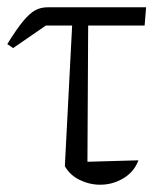

<svg xmlns="http://www.w3.org/2000/svg" viewBox="-22 -501 439 527"><path d="M14 -369 -2 -380Q24 -422 42 -443.5Q60 -465 75 -473Q90 -481 109 -481H379L375 -431H220L218 -57L358 -61Q346 -29 316.5 -11.5Q287 6 253 6Q224 6 197 -7Q170 -20 156 -45L176 -431H104Z"/></svg>

Font: Piazzolla Light
Style: Regular
Weight: 300
Designer: Juan Pablo del Peral
Foundry: Huerta Tipografica
Version: Version 1.330